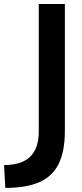

<svg xmlns="http://www.w3.org/2000/svg" viewBox="-126 -752 405 948"><path d="M-99.6 175.8 -106 63Q-19.5 63 22.9 21.7Q65.4 -19.5 65.4 -103V-732.4H194.3V-105Q194.3 -5.9 164.1 56.2Q133.8 118.2 69.1 147Q4.4 175.8 -99.6 175.8Z"/></svg>

Font: Kumbh Sans SemiBold
Style: Regular
Weight: 600
Version: Version 1.005